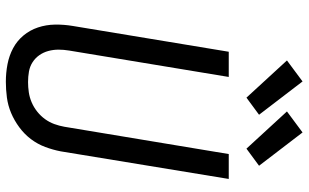

<svg xmlns="http://www.w3.org/2000/svg" viewBox="-214 -806 1029 640"><g transform="rotate(90 300.0 -486.5)"><path d="M253 8Q223 8 194.5 2.5Q166 -3 141.5 -16Q117 -29 99 -50.5Q81 -72 72 -99Q63 -126 62.5 -155.5Q62 -185 67 -215L153 -735H237L149 -203Q146 -185 146 -167.5Q146 -150 150.5 -133.5Q155 -117 164.5 -103.5Q174 -90 188 -81Q202 -72 219 -69Q236 -66 254 -66Q271 -66 288 -68.5Q305 -71 321.5 -78Q338 -85 352.5 -96.5Q367 -108 377.5 -122.5Q388 -137 394 -153.5Q400 -170 403 -187L494 -735H577L485 -175Q480 -149 470.5 -123.5Q461 -98 444.5 -76Q428 -54 405 -37Q382 -20 357 -9.5Q332 1 305.5 4.5Q279 8 253 8ZM476 -794 352 -929 422 -981 533 -836ZM306 -794 182 -929 252 -981 363 -836Z"/></g></svg>

Font: Iosevka Curly Extended
Style: Italic
Weight: 400
Width: 7
Italic angle: -9°
Monospace: yes
Designer: Belleve Invis
Foundry: Belleve Invis
Version: Version 11.1.0; ttfautohint (v1.8.3)